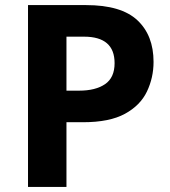

<svg xmlns="http://www.w3.org/2000/svg" viewBox="-20 -734 668 754"><path d="M318 -714Q456 -714 519.5 -654.5Q583 -595 583 -491Q583 -429 557 -374.5Q531 -320 470.5 -287Q410 -254 306 -254H241V0H90V-714ZM310 -590H241V-378H291Q355 -378 392.5 -403.5Q430 -429 430 -486Q430 -590 310 -590Z"/></svg>

Font: Noto Sans Duployan
Style: Bold
Weight: 700
Designer: David Corbett
Foundry: David Corbett
Version: Version 3.001